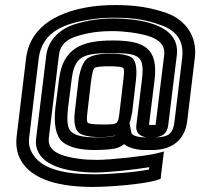

<svg xmlns="http://www.w3.org/2000/svg" viewBox="-20 -624 792 759"><path d="M617 65 624 7 628 -25 596 -17C555 -7 419 8 363 8C338 8 316 7 294 4C228 -5 166 -22 173 -79L213 -406C218 -448 245 -469 284 -481C330 -495 370 -501 425 -501C450 -501 473 -499 497 -496C568 -486 637 -469 629 -406L595 -130C593 -130 589 -130 583 -130C575 -130 571 -130 569 -130L591 -308C606 -433 551 -464 426 -464C303 -464 228 -434 213 -308L199 -198C192 -136 200 -87 226 -64C251 -42 296 -31 353 -31C395 -31 428 -34 445 -40C454 -43 463 -48 471 -54C491 -38 524 -31 551 -31H582C655 -31 710 -66 720 -145L750 -394C762 -487 706 -548 640 -572C576 -594 519 -604 436 -604C402 -604 368 -602 336 -597C227 -580 100 -531 83 -393L46 -86C42 -54 46 -22 59 3C102 90 222 115 348 115C416 115 546 104 597 89L615 83L617 65ZM569 46C516 57 413 65 354 65C234 65 139 45 105 -23C95 -42 92 -61 96 -86L133 -393C146 -498 234 -532 338 -547C367 -552 398 -554 430 -554C509 -554 558 -546 618 -524C674 -504 709 -465 700 -394L670 -145C664 -95 647 -82 595 -81C618 -84 641 -94 645 -129L679 -406C691 -508 583 -536 509 -546C484 -549 457 -551 431 -551C372 -551 324 -543 275 -528C225 -513 171 -471 163 -406L123 -79C111 16 212 44 281 53C305 56 331 58 357 58C405 58 510 47 570 37L569 46ZM382 -132C346 -132 331 -135 327 -139C323 -143 322 -153 326 -184L340 -304C345 -339 349 -351 353 -355C359 -359 374 -362 410 -362C448 -362 464 -359 467 -355C471 -352 472 -339 467 -304L453 -184C446 -131 449 -132 382 -132ZM376 -82C401 -82 421 -84 438 -89C437 -88 436 -88 434 -87C423 -83 399 -81 359 -81C308 -81 279 -88 262 -103C247 -116 243 -144 249 -198L263 -308C274 -401 307 -414 420 -414C533 -414 552 -403 541 -308L519 -129C515 -95 538 -84 560 -81H557C523 -81 502 -88 499 -100L492 -138C497 -151 500 -166 503 -184L517 -304C522 -345 519 -378 505 -393C492 -406 459 -412 417 -412C376 -412 341 -406 324 -392C307 -378 295 -344 290 -304L276 -184C271 -147 275 -115 290 -101C304 -88 336 -82 376 -82Z"/></svg>

Font: Gamestation Text Outline
Style: Italic
Weight: 400
Designer: Jonas Hecksher
Foundry: Jonas Hecksher, Playtypeª, e-types AS
Version: Version 1.003